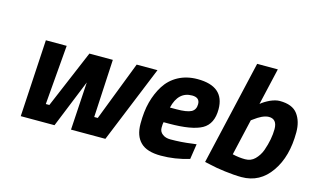

<svg xmlns="http://www.w3.org/2000/svg" viewBox="-86 -945 1972 1203"><g transform="rotate(15 900.0 -344.0)"><path d="M106 0C106 0 325 0 325 0C325 0 451 -311 451 -311C451 -311 432 0 432 0C432 0 655 0 655 0C655 0 859 -500 859 -500C859 -500 724 -500 724 -500C724 -500 575 -114 575 -114C575 -114 552 -114 552 -114C552 -114 572 -490 572 -490C572 -490 420 -490 420 -490C420 -490 261 -114 261 -114C261 -114 238 -114 238 -114C238 -114 270 -500 270 -500C270 -500 135 -500 135 -500C135 -500 106 0 106 0Z M977 -158C977 -175 978 -187 980 -195C980 -195 1015 -195 1015 -195C1015 -195 1015 -195 1015 -195C1114 -195 1185 -207 1228 -231C1271 -255 1292 -299 1292 -362C1292 -362 1292 -362 1292 -362C1292 -461 1234 -511 1117 -511C1117 -511 1117 -511 1117 -511C1070 -511 1029 -501 993 -482C956 -462 928 -435 907 -402C886 -369 870 -331 859 -290C848 -249 843 -202 843 -149C843 -96 857 -56 885 -29C912 -2 956 12 1017 12C1078 12 1139 3 1201 -16C1201 -16 1216 -115 1216 -115C1216 -115 1190 -112 1190 -112C1190 -112 1190 -112 1190 -112C1142 -105 1095 -102 1049 -102C1049 -102 1049 -102 1049 -102C1028 -102 1011 -107 998 -117C984 -127 977 -141 977 -158ZM995 -294C995 -294 995 -294 995 -294C1012 -367 1051 -403 1110 -403C1110 -403 1110 -403 1110 -403C1143 -403 1160 -389 1160 -360C1160 -360 1160 -360 1160 -360C1160 -336 1151 -319 1133 -309C1114 -299 1082 -294 1036 -294C1036 -294 995 -294 995 -294Z M1650 -512C1632 -512 1612 -507 1589 -497C1566 -486 1546 -474 1531 -461C1531 -461 1586 -700 1586 -700C1586 -700 1452 -700 1452 -700C1452 -700 1296 -22 1296 -22C1296 -22 1333 -14 1333 -14C1333 -14 1333 -14 1333 -14C1358 -8 1390 -2 1431 3C1472 8 1508 11 1540 11C1540 11 1540 11 1540 11C1620 11 1683 -23 1730 -91C1777 -158 1800 -244 1800 -349C1800 -349 1800 -349 1800 -349C1800 -396 1789 -435 1766 -466C1743 -497 1704 -512 1650 -512C1650 -512 1650 -512 1650 -512ZM1505 -348C1505 -348 1522 -360 1522 -360C1522 -360 1522 -360 1522 -360C1533 -369 1547 -377 1564 -386C1581 -394 1597 -398 1610 -398C1610 -398 1610 -398 1610 -398C1645 -398 1663 -376 1663 -333C1663 -290 1654 -242 1636 -191C1636 -191 1636 -191 1636 -191C1627 -166 1613 -145 1596 -128C1579 -111 1558 -103 1533 -103C1508 -103 1480 -106 1451 -113C1451 -113 1505 -348 1505 -348Z"/></g></svg>

Font: My Font
Style: Bold Italic
Weight: 500
Version: Version 0.001